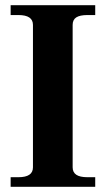

<svg xmlns="http://www.w3.org/2000/svg" viewBox="-20 -720 408 740"><path d="M21 -37H51Q107 -37 107 -75V-624Q107 -662 51 -662H21V-700H347V-662H317Q288 -662 274 -653Q260 -644 260 -624V-75Q260 -56 274 -46.5Q288 -37 317 -37H347V0H21Z"/></svg>

Font: Taviraj SemiBold
Style: Regular
Weight: 600
Designer: Katatrad Team
Foundry: CadsonDemak
Version: Version 1.001